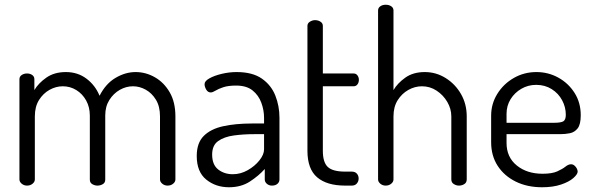

<svg xmlns="http://www.w3.org/2000/svg" viewBox="-20 -783 2505 810"><path d="M94 0Q81 0 71.5 -8Q62 -16 62 -26V-449Q62 -460 71.5 -466.5Q81 -473 94 -473Q107 -473 116 -466.5Q125 -460 125 -449V-403Q142 -432 175.5 -455.5Q209 -479 258 -479Q308 -479 345 -451Q382 -423 400 -379Q426 -430 467.5 -454.5Q509 -479 552 -479Q595 -479 633.5 -457Q672 -435 696 -393.5Q720 -352 720 -292V-26Q720 -16 710.5 -8Q701 0 687 0Q674 0 664.5 -8Q655 -16 655 -26V-292Q655 -334 638 -362Q621 -390 595 -404.5Q569 -419 541 -419Q512 -419 485.5 -404Q459 -389 441.5 -361.5Q424 -334 424 -296V-25Q424 -12 413.5 -6Q403 0 391 0Q380 0 369.5 -6Q359 -12 359 -25V-295Q359 -331 343.5 -359Q328 -387 302 -403Q276 -419 245 -419Q216 -419 189 -404Q162 -389 144.5 -361Q127 -333 127 -292V-26Q127 -16 117.5 -8Q108 0 94 0Z M946 7Q890 7 850 -25.5Q810 -58 810 -125Q810 -180 839.5 -209.5Q869 -239 921.5 -250.5Q974 -262 1043 -262H1094V-286Q1094 -318 1082.5 -349.5Q1071 -381 1045.5 -401.5Q1020 -422 976 -422Q943 -422 922 -415Q901 -408 889 -400.5Q877 -393 869 -393Q857 -393 850 -405Q843 -417 843 -428Q843 -441 863.5 -452.5Q884 -464 915.5 -471.5Q947 -479 978 -479Q1045 -479 1084.5 -451.5Q1124 -424 1141.5 -380Q1159 -336 1159 -286V-26Q1159 -15 1150.5 -7.5Q1142 0 1127 0Q1115 0 1106 -7.5Q1097 -15 1097 -26V-70Q1071 -41 1034 -17Q997 7 946 7ZM962 -48Q995 -48 1025 -65Q1055 -82 1074.5 -106.5Q1094 -131 1094 -153V-217H1052Q1007 -217 966.5 -211.5Q926 -206 900.5 -188Q875 -170 875 -131Q875 -88 900.5 -68Q926 -48 962 -48Z M1436 0Q1359 0 1318 -35Q1277 -70 1277 -147V-674Q1277 -685 1287.5 -691.5Q1298 -698 1309 -698Q1322 -698 1332 -691.5Q1342 -685 1342 -674V-473H1472Q1482 -473 1488 -465Q1494 -457 1494 -446Q1494 -435 1488 -427Q1482 -419 1472 -419H1342V-147Q1342 -98 1363 -78.5Q1384 -59 1436 -59H1464Q1478 -59 1485.5 -50.5Q1493 -42 1493 -30Q1493 -18 1485.5 -9Q1478 0 1464 0Z M1607 0Q1594 0 1584.5 -8Q1575 -16 1575 -26V-739Q1575 -750 1584.5 -756.5Q1594 -763 1607 -763Q1621 -763 1630.5 -756.5Q1640 -750 1640 -739V-403Q1657 -432 1690 -455.5Q1723 -479 1772 -479Q1820 -479 1860.5 -453.5Q1901 -428 1925 -386Q1949 -344 1949 -292V-26Q1949 -13 1939 -6.5Q1929 0 1916 0Q1905 0 1894.5 -6.5Q1884 -13 1884 -26V-292Q1884 -324 1867 -353Q1850 -382 1822 -400.5Q1794 -419 1760 -419Q1730 -419 1702.5 -403.5Q1675 -388 1657.5 -360Q1640 -332 1640 -292V-26Q1640 -16 1630.5 -8Q1621 0 1607 0Z M2267 7Q2204 7 2155.5 -17Q2107 -41 2079.5 -83.5Q2052 -126 2052 -183V-295Q2052 -345 2078 -387Q2104 -429 2147.5 -454Q2191 -479 2243 -479Q2293 -479 2335.5 -455.5Q2378 -432 2404 -391Q2430 -350 2430 -297Q2430 -258 2417 -241.5Q2404 -225 2384.5 -221Q2365 -217 2343 -217H2117V-180Q2117 -120 2160 -85Q2203 -50 2269 -50Q2309 -50 2331 -60Q2353 -70 2365.5 -80Q2378 -90 2389 -90Q2397 -90 2403.5 -84.5Q2410 -79 2413.5 -72Q2417 -65 2417 -59Q2417 -48 2399 -32Q2381 -16 2347 -4.5Q2313 7 2267 7ZM2117 -265H2317Q2347 -265 2357 -271.5Q2367 -278 2367 -299Q2367 -331 2351.5 -360Q2336 -389 2307.5 -407Q2279 -425 2242 -425Q2208 -425 2179.5 -408.5Q2151 -392 2134 -364.5Q2117 -337 2117 -303Z"/></svg>

Font: Dosis ExtraLight
Style: Regular
Weight: 400
Version: Version 3.001; ttfautohint (v1.8.2)